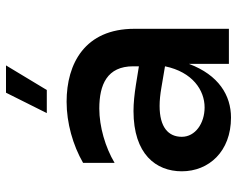

<svg xmlns="http://www.w3.org/2000/svg" viewBox="-95 -688 790 640"><g transform="rotate(-90 300.0 -368.0)"><path d="M407 0H524V-315C524 -480 408 -541 281 -541C210 -541 136 -520 77 -486V-381C129 -412 198 -432 258 -432C338 -432 399 -406 399 -319V-300L337 -310C305 -315 276 -318 250 -318C106 -318 49 -243 49 -157C49 -67 115 7 228 7C302 7 370 -34 407 -133ZM243 -607H320L402 -743H311ZM164 -157C164 -202 196 -231 267 -231C285 -231 305 -229 328 -225L399 -213C380 -121 319 -81 262 -81C209 -81 164 -112 164 -157Z"/></g></svg>

Font: Chess Sans SemiBold
Style: Regular
Weight: 600
Designer: Wolf Bōese
Foundry: Wolf Bōese
Version: Version 7.223;Glyphs 3.3 (3306)